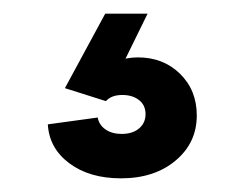

<svg xmlns="http://www.w3.org/2000/svg" viewBox="-20 -45 358 281"><path d="M50 137 123 127Q125 138 134.5 144.5Q144 151 158 151Q174 151 183.5 143Q193 135 193 122Q193 109 183.5 101.5Q174 94 159 94Q143 94 135 103L75 84L134 -25H196L144 81L124 62Q135 51 150 45Q165 39 182 39Q219 39 243.5 63Q268 87 268 124Q268 164 237 190Q206 216 157 216Q111 216 81.5 194Q52 172 50 137Z"/></svg>

Font: Uncut Sans Variable
Style: Regular
Weight: 400
Designer: Kasper Nordkvist
Foundry: UNCUT.wtf
Version: Version 1.304;Glyphs 3.2 (3246)